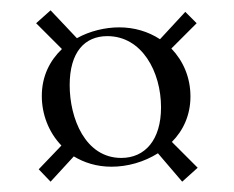

<svg xmlns="http://www.w3.org/2000/svg" viewBox="-20 -388 454 372"><path d="M363 -63 313 -113C335 -135 349 -165 349 -201C349 -238 335 -270 312 -294L361 -343L339 -365L290 -312C267 -327 240 -335 211 -335C184 -335 154 -328 129 -314L78 -368L50 -343L100 -293C77 -271 61 -241 61 -202C61 -167 74 -132 99 -106L55 -60L78 -36L123 -85C143 -73 167 -65 196 -65C227 -65 259 -74 286 -91L333 -36ZM215 -82C145 -82 115 -159 115 -223C115 -287 144 -318 188 -318C255 -318 292 -249 292 -180C292 -117 261 -82 215 -82Z"/></svg>

Font: Cormorant SC
Style: Regular
Weight: 400
Designer: Christian Thalmann (Catharsis Fonts)
Version: Version 1.000;PS 001.000;hotconv 1.0.70;makeotf.lib2.5.58329